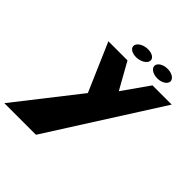

<svg xmlns="http://www.w3.org/2000/svg" viewBox="-381 -732 1250 1250"><g transform="rotate(45 244.0 -107.0)"><path d="M269 -562C230 -562 194 -543 187 -518C179 -492 207 -470 249 -470C291 -470 328 -492 332 -518C336 -543 308 -562 269 -562ZM449 -562C410 -562 377 -543 374 -518C371 -492 403 -470 445 -470C487 -470 520 -492 520 -518C519 -543 488 -562 449 -562ZM455 -416 327 -234 225 -416H49L193 -83L-145 348H146L632 -416Z"/></g></svg>

Font: Hussar Milosc
Style: Bold
Weight: 700
Foundry: Cannot Into Space Fonts
Version: Version 1.02